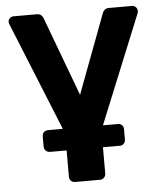

<svg xmlns="http://www.w3.org/2000/svg" viewBox="-52 -565 667 800"><g transform="rotate(-5 282.0 -165.0)"><path d="M552 -498Q552 -496 552 -493.5Q552 -491 551 -489L366 -35H428Q439 -35 445.5 -28.5Q452 -22 452 -11V31Q452 42 445.5 49Q439 56 428 56H358V165Q358 176 351 183Q344 190 333 190H230Q219 190 212.5 183Q206 176 206 165V56H137Q126 56 119 49Q112 42 112 31V-11Q112 -22 119 -28.5Q126 -35 137 -35H198L14 -489Q12 -495 12 -498Q12 -507 18.5 -513.5Q25 -520 34 -520H131Q144 -520 150.5 -513.5Q157 -507 159 -500L282 -170L406 -500Q408 -507 414.5 -513.5Q421 -520 433 -520H530Q539 -520 545.5 -513.5Q552 -507 552 -498Z"/></g></svg>

Font: Fz Rubik SemBd
Style: Regular
Weight: 600
Designer: Hubert and Fischer
Foundry: Hubert and Fischer
Version: Vit hóa bi FontZin.com